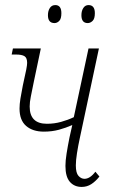

<svg xmlns="http://www.w3.org/2000/svg" viewBox="-20 -727 444 757"><path d="M153 -208Q109 -208 83 -230.5Q57 -253 57 -299Q57 -316 60.5 -338Q64 -360 70 -390Q80 -434 83.5 -452.5Q87 -471 87 -479Q87 -499 76.5 -505.5Q66 -512 43 -512H26L31 -536H141L113 -403Q106 -368 101.5 -346Q97 -324 97 -307Q97 -239 165 -239Q194 -239 221 -246.5Q248 -254 271 -265L329 -536H370L295 -184Q288 -152 283.5 -123Q279 -94 279 -75Q279 -45 289.5 -33.5Q300 -22 313 -22Q335 -22 356 -50L372 -31Q357 -12 340 -1Q323 10 302 10Q273 10 255.5 -10Q238 -30 238 -73Q238 -93 242.5 -121.5Q247 -150 254 -185L265 -234Q240 -223 212.5 -215.5Q185 -208 153 -208ZM326 -636Q301 -636 301 -667Q301 -684 308.5 -695.5Q316 -707 329 -707Q354 -707 354 -675Q354 -653 345 -644.5Q336 -636 326 -636ZM195 -636Q169 -636 169 -667Q169 -684 176.5 -695.5Q184 -707 198 -707Q222 -707 222 -675Q222 -653 213.5 -644.5Q205 -636 195 -636Z"/></svg>

Font: Noto Serif ExtraCondensed ExtraLight
Style: Italic
Weight: 200
Width: 2
Italic angle: -12°
Designer: Monotype Design Team
Foundry: Monotype Imaging Inc.
Version: Version 2.014; ttfautohint (v1.8.4.7-5d5b)